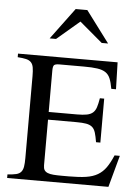

<svg xmlns="http://www.w3.org/2000/svg" viewBox="-61 -971 740 1018"><g transform="rotate(5 309.0 -462.0)"><path d="M453 -757 331 -860 210 -757H176L300 -924H362L487 -757ZM555 0H16V-19Q45 -21 62 -25Q79 -29 88 -39.5Q97 -50 100 -67.5Q103 -85 103 -114V-550Q103 -578 100 -595.5Q97 -613 87.5 -623Q78 -633 61 -637Q44 -641 16 -643V-662H546L550 -519H525Q519 -553 510.5 -573.5Q502 -594 485.5 -605Q469 -616 441.5 -620Q414 -624 371 -624H240Q219 -624 212 -618Q205 -612 205 -588V-368H356Q388 -368 408 -372Q428 -376 440 -386.5Q452 -397 458 -415.5Q464 -434 469 -464H492V-230H469Q464 -261 458 -280.5Q452 -300 440 -310Q428 -320 408 -323.5Q388 -327 356 -327H205V-84Q205 -68 210.5 -59Q216 -50 228 -45Q240 -40 259 -38.5Q278 -37 306 -37H342Q396 -37 432.5 -42.5Q469 -48 494.5 -63Q520 -78 538 -103.5Q556 -129 573 -169H601Z"/></g></svg>

Font: STIXGeneralUnicodeRegular
Style: Regular
Weight: 400
Designer: MicroPress Inc., with final additions and corrections provided by Coen Hoffman, Elsevier (retired)
Version: Version 1.1.0